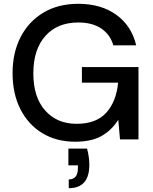

<svg xmlns="http://www.w3.org/2000/svg" viewBox="-20 -732 805 1008"><path d="M375 12Q276 12 202 -33Q128 -78 87 -159Q46 -240 46 -348Q46 -455 88 -537Q130 -619 207.5 -665.5Q285 -712 391 -712Q511 -712 591 -654Q671 -596 695 -494H575Q559 -550 512 -582Q465 -614 391 -614Q281 -614 218 -543Q155 -472 155 -347Q155 -222 217 -152Q279 -82 382 -82Q486 -82 538.5 -141Q591 -200 600 -298H410V-380H707V0H610L601 -103Q566 -48 513 -18Q460 12 375 12ZM341 256V210Q389 210 389 151V136H339V48H437Q449 93 449 133Q449 256 341 256Z"/></svg>

Font: Firefly Display Medium
Style: Regular
Weight: 500
Designer: Colophon Foundry, Jonny Pinhorn
Foundry: Colophon Foundry
Version: Version 1.200; ttfautohint (v1.8.3)